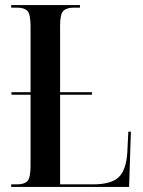

<svg xmlns="http://www.w3.org/2000/svg" viewBox="-20 -734 561 754"><path d="M24 0V-10H47Q75 -10 87.5 -22.5Q100 -35 100 -84V-362H25V-372H100V-630Q100 -679 87.5 -691.5Q75 -704 47 -704H24V-714H294V-704H270Q242 -704 229 -691.5Q216 -679 216 -633V-372H341V-362H216V-10H345Q417 -10 446.5 -38.5Q476 -67 480 -137L484 -217H494L487 0Z"/></svg>

Font: Noto Serif Display ExtraCondensed SemiBold
Style: Regular
Weight: 600
Width: 2
Designer: Monotype Design Team
Foundry: Monotype Imaging Inc.
Version: Version 2.009